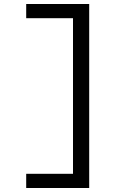

<svg xmlns="http://www.w3.org/2000/svg" viewBox="-20 -730 620 960"><path d="M111 210V139H345V-639H111V-710H426V210Z"/></svg>

Font: Sometype Mono Medium
Style: Regular
Weight: 500
Monospace: yes
Designer: Ryoichi Tsunekawa
Foundry: Dharma Type
Version: Version 1.000; ttfautohint (v1.8.3)